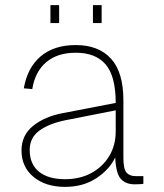

<svg xmlns="http://www.w3.org/2000/svg" viewBox="-20 -718 640 750"><path d="M234 12Q158 12 111 -27Q64 -66 64 -130Q64 -190 109.5 -226.5Q155 -263 225 -276L432 -316Q432 -420 393 -466Q354 -512 276 -512Q204 -512 160.5 -475Q117 -438 106 -370L73 -373Q87 -454 139 -498Q191 -542 276 -542Q365 -542 413.5 -489Q462 -436 462 -326V-102Q462 -58 474 -44Q486 -30 510 -30H540V0Q536 1 525 1.5Q514 2 506 2Q472 2 452.5 -18.5Q433 -39 430 -103Q408 -56 356.5 -22Q305 12 234 12ZM234 -18Q293 -18 337.5 -42.5Q382 -67 407 -109Q432 -151 432 -204V-287L234 -248Q171 -235 133.5 -207.5Q96 -180 96 -132Q96 -77 132 -47.5Q168 -18 234 -18ZM177 -628V-698H211V-628ZM343 -628V-698H377V-628Z"/></svg>

Font: Geist Mono Thin
Style: Regular
Weight: 100
Monospace: yes
Designer: Basement.studio, Andrés Briganti, Mateo Zaragoza
Foundry: Basement.studio, Vercel, Andrés Briganti, Guido Ferreyra, Mateo Zaragoza
Version: Version 1.500; ttfautohint (v1.8.4.7-5d5b)